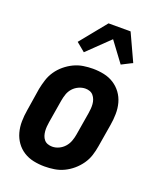

<svg xmlns="http://www.w3.org/2000/svg" viewBox="-143 -853 785 949"><g transform="rotate(20 250.0 -378.5)"><path d="M206 8Q176 8 147.5 2Q119 -4 95.5 -19Q72 -34 56 -56.5Q40 -79 32.5 -106.5Q25 -134 25.5 -164Q26 -194 31 -223L50 -343Q55 -368 63 -393Q71 -418 86 -440Q101 -462 122 -479.5Q143 -497 167 -508.5Q191 -520 216.5 -524Q242 -528 267 -528Q297 -528 325.5 -522Q354 -516 377.5 -501Q401 -486 417.5 -463.5Q434 -441 441.5 -413.5Q449 -386 448.5 -356Q448 -326 443 -297L423 -177Q419 -152 411 -127Q403 -102 387.5 -80Q372 -58 351.5 -40.5Q331 -23 307 -11.5Q283 0 257 4Q231 8 206 8ZM208 -97Q226 -97 243 -105Q260 -113 272.5 -127Q285 -141 291.5 -158.5Q298 -176 301 -194L321 -314Q323 -326 324 -338.5Q325 -351 324 -363Q323 -375 319 -386Q315 -397 307.5 -406Q300 -415 289 -419Q278 -423 266 -423Q248 -423 230.5 -415Q213 -407 200.5 -393Q188 -379 182 -361.5Q176 -344 173 -326L153 -206Q151 -194 150 -181.5Q149 -169 150 -157Q151 -145 154.5 -134Q158 -123 165.5 -114Q173 -105 184.5 -101Q196 -97 208 -97ZM196 -589 150 -627 262 -765H378L444 -622L435 -618L388 -594L310 -699Z"/></g></svg>

Font: Iosevka Curly Extrabold
Style: Italic
Weight: 800
Italic angle: -9°
Monospace: yes
Designer: Belleve Invis
Foundry: Belleve Invis
Version: Version 22.1.2; ttfautohint (v1.8.4)